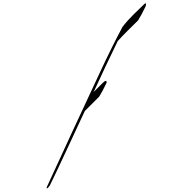

<svg xmlns="http://www.w3.org/2000/svg" viewBox="46 -1233 1899 1899"><g transform="rotate(-45 995.5 -284.0)"><path d="M1190 -422C805 -282 348 -116 12 10C-1 20 3 27 47 19C204 -34 592 -177 812 -257H1014C1046 -264 1109 -283 1164 -303C1178 -317 1174 -328 1136 -328H1007C1197 -398 1348 -453 1532 -516C1636 -521 1725 -518 1818 -518C1851 -525 1915 -544 1970 -564C1995 -578 2000 -589 1973 -589C1878 -589 1790 -597 1665 -582C1531 -542 1360 -484 1190 -422Z"/></g></svg>

Font: Snowfall
Style: UltraObl
Weight: 400
Designer: Jasper
Foundry: Cannot Into Space Fonts
Version: Version 0.9